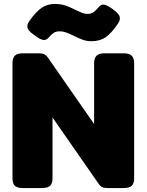

<svg xmlns="http://www.w3.org/2000/svg" viewBox="-20 -949 740 969"><path d="M353 -768Q330 -779 314 -785Q298 -791 282 -791Q264 -791 252.5 -784Q241 -777 225 -759Q214 -747 202 -747Q185 -747 150 -774Q133 -786 125.5 -796Q118 -806 118 -816Q118 -830 131 -847Q162 -890 190 -909.5Q218 -929 258 -929Q287 -929 310.5 -921Q334 -913 361 -899Q384 -888 396 -883.5Q408 -879 422 -879Q439 -879 450 -886Q461 -893 478 -913Q489 -926 501 -926Q518 -926 553 -900Q570 -887 577.5 -877Q585 -867 585 -857Q585 -842 572 -825Q541 -780 512.5 -760.5Q484 -741 441 -741Q419 -741 400 -747.5Q381 -754 353 -768ZM43 -50V-630Q43 -656 55 -668Q67 -680 96 -680H175Q193 -680 203.5 -675Q214 -670 224 -655L455 -323V-629Q455 -655 467 -667.5Q479 -680 507 -680H604Q633 -680 645 -667.5Q657 -655 657 -629V-49Q657 -23 645 -11.5Q633 0 604 0H525Q506 0 496 -4.5Q486 -9 476 -24L245 -356V-49Q245 -23 233 -11.5Q221 0 192 0H95Q66 0 54.5 -12Q43 -24 43 -50Z"/></svg>

Font: Mitr SemiBold
Style: Regular
Weight: 600
Designer: Thanarat Vachiruckul
Foundry: Cadson Demak
Version: Version 1.002